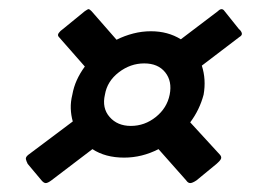

<svg xmlns="http://www.w3.org/2000/svg" viewBox="-20 -548 571 430"><path d="M73 -144 42 -181Q39 -187 38 -191.5Q37 -196 43 -201L143 -276Q139 -290 138.5 -305Q138 -320 142 -336Q145 -353 152 -368.5Q159 -384 170 -399L112 -465Q108 -469 111.5 -474Q115 -479 121 -483L170 -523Q177 -528 179 -527.5Q181 -527 185 -523L241 -459Q259 -468 278.5 -473Q298 -478 318 -478Q356 -478 385 -460L468 -523Q477 -532 483 -523L515 -483Q520 -479 521.5 -474Q523 -469 516 -465L432 -401Q442 -370 436 -336Q427 -302 406 -274L473 -201Q477 -196 474.5 -191.5Q472 -187 465 -181L420 -144Q411 -138 406 -138Q401 -138 397 -144L335 -214Q298 -195 258 -195Q216 -195 187 -214L95 -144Q87 -138 82.5 -138Q78 -138 73 -144ZM215 -336Q208 -306 225.5 -286Q243 -266 273 -266Q304 -266 329 -286Q354 -306 360 -336Q366 -366 350 -386Q334 -406 303 -406Q272 -406 246 -386Q220 -366 215 -336Z"/></svg>

Font: Glory Thin
Style: Bold Italic
Weight: 700
Italic angle: -12°
Version: Version 1.011